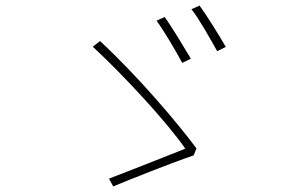

<svg xmlns="http://www.w3.org/2000/svg" viewBox="-20 -744 1040 687"><path d="M665 -711C691 -679 733 -604 757 -561L788 -576C764 -618 717 -693 694 -724ZM540 -670C564 -638 611 -559 632 -519L663 -534C639 -574 593 -651 569 -683ZM683 -213C614 -306 471 -474 338 -597L312 -577C427 -470 579 -305 643 -212C590 -191 434 -129 370 -105L385 -77C443 -101 593 -161 673 -188Z"/></svg>

Font: SSpoqa Han Sans Neo Thin
Style: Regular
Weight: 100
Designer: [Spoqa Han Sans Neo] Dong-huui Kim  Younghwa Kang  Yujin Lee  [Noto Sans] Ryoko NISHIZUKA  (kana & ideographs); Paul D. 
Foundry: Spoqa (http://www.spoqa-han-sans.com)
Version: Version 1.000